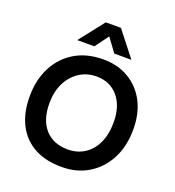

<svg xmlns="http://www.w3.org/2000/svg" viewBox="-165 -1075 1108 1213"><g transform="rotate(20 388.5 -468.0)"><path d="M389 9Q281 10 204 -31.5Q127 -73 86 -152Q45 -231 45 -342Q45 -453 89 -538.5Q133 -624 213.5 -672Q294 -720 404 -720Q502 -720 576 -676Q650 -632 691 -553.5Q732 -475 732 -369Q732 -254 687.5 -169.5Q643 -85 565.5 -38Q488 9 389 9ZM385 -108Q448 -108 496.5 -139Q545 -170 572.5 -228Q600 -286 600 -369Q600 -476 546 -540Q492 -604 401 -604Q336 -604 285.5 -571Q235 -538 206 -480Q177 -422 177 -344Q177 -231 232.5 -169.5Q288 -108 385 -108ZM570 -778H455L388 -869L321 -778H206L337 -945H439Z"/></g></svg>

Font: Livvic SemiBold
Style: Regular
Weight: 600
Designer: Jacques Le Bailly, Baron von Fonthausen
Version: Version 1.001; ttfautohint (v1.8.2)